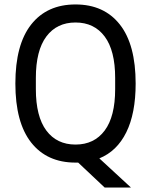

<svg xmlns="http://www.w3.org/2000/svg" viewBox="-20 -718 678 862"><path d="M319 -698Q447 -698 518 -608Q589 -518 589 -343Q589 -209 547 -124Q505 -39 426 -7L568 124H450L331 12H319Q191 12 120 -78Q49 -168 49 -343Q49 -518 120 -608Q191 -698 319 -698ZM319 -69Q403 -69 450 -132Q497 -195 497 -318V-368Q497 -491 450 -554Q403 -617 319 -617Q235 -617 188 -554Q141 -491 141 -368V-318Q141 -195 188 -132Q235 -69 319 -69Z"/></svg>

Font: Archivo Narrow
Style: Regular
Weight: 400
Designer: Hector Gatti
Foundry: Omnibus-Type
Version: Version 1.003